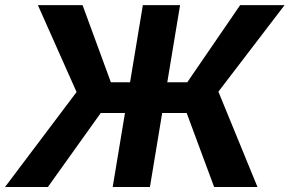

<svg xmlns="http://www.w3.org/2000/svg" viewBox="-46 -748 1158 768"><path d="M674.3 -727.5 553.7 0H404.8L525.4 -727.5ZM-25.9 0 260.3 -379.9 105.5 -727.5H284.2L397.5 -418.9H703.1L914.6 -727.5H1092.3L827.6 -381.3L983.9 0H810.5L700.7 -295.9H356.9L145.5 0Z"/></svg>

Font: Inter 20pt
Style: Bold Italic
Weight: 700
Italic angle: -9.3988°
Version: Version 4.001;git-66647c0bb